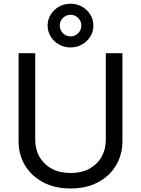

<svg xmlns="http://www.w3.org/2000/svg" viewBox="-20 -1018 770 1049"><path d="M365.7 11.7Q279.8 11.7 215.8 -22Q151.9 -55.7 116.7 -114.3Q81.5 -172.9 81.5 -247.6V-727.5H172.4V-254.4Q172.4 -202.1 195.8 -161.1Q219.2 -120.1 262.5 -96.4Q305.7 -72.8 365.7 -72.8Q425.8 -72.8 468.8 -96.4Q511.7 -120.1 534.9 -161.1Q558.1 -202.1 558.1 -254.4V-727.5H648.9V-247.6Q648.9 -172.9 613.8 -114.3Q578.6 -55.7 515.1 -22Q451.7 11.7 365.7 11.7ZM365.2 -758.8Q330.6 -758.8 302.2 -774.9Q273.9 -791 257.1 -818.1Q240.2 -845.2 240.2 -878.4Q240.2 -911.6 257.1 -938.5Q273.9 -965.3 302.2 -981.4Q330.6 -997.6 365.2 -997.6Q399.9 -997.6 428.2 -981.4Q456.5 -965.3 473.4 -938.5Q490.2 -911.6 490.2 -878.4Q490.2 -845.2 473.4 -818.1Q456.5 -791 428.2 -774.9Q399.9 -758.8 365.2 -758.8ZM365.2 -819.3Q390.1 -819.3 407.2 -836.7Q424.3 -854 424.3 -878.4Q424.3 -902.8 407.2 -919.9Q390.1 -937 365.2 -937Q340.8 -937 323.7 -919.9Q306.6 -902.8 306.6 -878.4Q306.6 -854 323.7 -836.7Q340.8 -819.3 365.2 -819.3Z"/></svg>

Font: Inter 20pt
Style: Regular
Weight: 400
Version: Version 4.001;git-66647c0bb